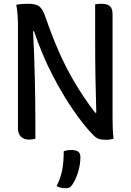

<svg xmlns="http://www.w3.org/2000/svg" viewBox="-20 -729 690 1015"><path d="M167 5Q161 6 152 7.5Q143 9 133 9Q107 9 91 -6Q75 -21 75 -52V-596Q75 -618 73 -648Q71 -678 66 -704Q83 -707 98 -708Q113 -709 130 -709Q170 -709 188 -695Q206 -681 220 -640Q251 -549 287.5 -464.5Q324 -380 371.5 -298.5Q419 -217 483 -133H489Q486 -230 484.5 -325Q483 -420 483 -530V-706Q495 -709 515 -709Q547 -709 561 -696.5Q575 -684 575 -654V-109Q575 -81 576 -52.5Q577 -24 580 4Q564 10 541 10Q516 10 501.5 5Q487 0 471 -17Q423 -66 366.5 -148Q310 -230 255.5 -336Q201 -442 160 -564H155Q161 -445 164 -319Q167 -193 167 -80ZM317 70Q328 67 336 65.5Q344 64 355 64Q381 64 393 72.5Q405 81 405 101Q405 140 393.5 178.5Q382 217 365 243Q357 257 348.5 261.5Q340 266 329 266Q300 266 279 255Q300 214 308.5 171Q317 128 317 70Z"/></svg>

Font: Recursive Sn Csl St
Style: Regular
Weight: 400
Version: Version 1.079;hotconv 1.0.112;makeotfexe 2.5.65598; ttfautoh